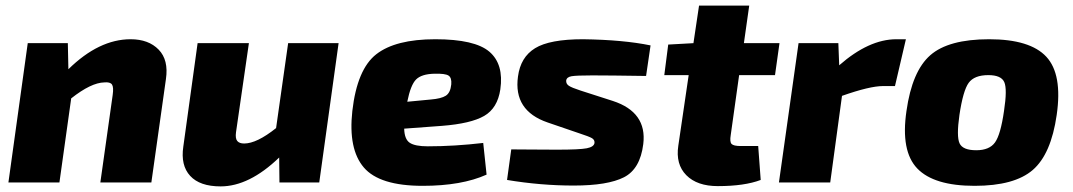

<svg xmlns="http://www.w3.org/2000/svg" viewBox="-20 -651 3829 685"><path d="M222 -497 224 -404Q333 -511 446 -511Q510 -511 546 -474Q582 -437 572 -369L520 0H338L382 -312Q386 -340 379.5 -349.5Q373 -359 352 -357Q305 -356 234 -300L192 0H10L79 -497Z M1188 -497 1119 0H977L976 -89Q869 14 767 14Q693 14 658.5 -23.5Q624 -61 634 -128L685 -497H868L822 -179Q819 -157 826.5 -148Q834 -139 851 -139Q896 -139 965 -194L1008 -497Z M1704 -141 1716 -28Q1627 12 1488 12Q1334 12 1278 -53.5Q1222 -119 1237 -255Q1254 -404 1322.5 -457.5Q1391 -511 1533 -511Q1674 -511 1726 -466.5Q1778 -422 1765 -332Q1755 -265 1707.5 -237.5Q1660 -210 1557 -202L1422 -192Q1423 -154 1442 -141.5Q1461 -129 1506 -129Q1601 -129 1704 -141ZM1433 -288 1517 -296Q1554 -299 1570.5 -309.5Q1587 -320 1590 -350Q1592 -374 1580 -381.5Q1568 -389 1530 -388Q1484 -387 1464.5 -367.5Q1445 -348 1433 -288Z M2045 -176 1934 -214Q1811 -256 1828 -378Q1837 -447 1889 -479Q1941 -511 2060 -511Q2204 -509 2301 -489L2285 -380Q2155 -382 2093 -382Q2036 -382 2019 -379Q2002 -376 2000 -364Q1999 -352 2009.5 -345Q2020 -338 2051 -328L2166 -291Q2289 -251 2275 -137Q2264 -48 2206 -18.5Q2148 11 2027 11Q1909 11 1789 -9L1804 -118Q1816 -118 1876 -117.5Q1936 -117 1967 -117Q2048 -117 2073.5 -122Q2099 -127 2101 -141Q2102 -152 2092 -158Q2082 -164 2045 -176Z M2617 -383 2587 -169Q2583 -145 2590 -137.5Q2597 -130 2623 -130H2685L2694 -9Q2636 13 2541 13Q2467 13 2428.5 -26Q2390 -65 2400 -131L2437 -383H2350L2364 -492L2454 -497L2474 -631H2653L2634 -497H2761L2745 -383Z M3212 -511 3173 -344H3131Q3083 -344 2984 -309L2942 0H2759L2829 -497H2971L2974 -418Q3080 -511 3178 -511Z M3509 -511Q3655 -511 3713 -448.5Q3771 -386 3750 -241Q3730 -101 3664.5 -44.5Q3599 12 3457 12Q3312 12 3252.5 -50Q3193 -112 3214 -255Q3234 -397 3299 -454Q3364 -511 3509 -511ZM3506 -383Q3456 -383 3436 -355.5Q3416 -328 3403 -241Q3392 -164 3403.5 -139.5Q3415 -115 3463 -115Q3510 -115 3530 -143Q3550 -171 3562 -255Q3574 -333 3563 -358Q3552 -383 3506 -383Z"/></svg>

Font: Ezarion Extra Bold
Style: Italic
Weight: 800
Italic angle: -8°
Designer: Natanael Gama
Version: Version 1.001;PS 001.001;hotconv 1.0.70;makeotf.lib2.5.58329